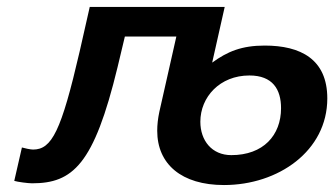

<svg xmlns="http://www.w3.org/2000/svg" viewBox="-20 -520 961 552"><path d="M432 -144C432 -48 502 12 624 12C780 12 921 -86 921 -237C921 -350 844 -389 741 -389C675 -389 634 -372 590 -340L626 -500H238L209 -372C156 -143 129 -90 75 -90C68 -90 49 -94 43 -96L21 0C30 3 61 7 72 7C189 7 250 -46 318 -327L339 -415H487L438 -198C434 -179 432 -161 432 -144ZM556 -170C556 -241 612 -303 697 -303C764 -303 788 -263 788 -209C788 -131 737 -74 645 -74C589 -74 556 -116 556 -170Z"/></svg>

Font: Perun SemiBold Italic
Style: Regular
Weight: 400
Italic angle: -12°
Foundry: Copyright (c) Stefan Peev, Context Ltd, 2016
Version: Version 1.026